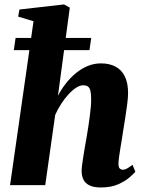

<svg xmlns="http://www.w3.org/2000/svg" viewBox="-20 -837 653 868"><path d="M436.5 10.5Q403 10.5 383.8 0.8Q364.5 -9 356.8 -26Q349 -43 349 -64.5Q349 -74.5 351.2 -91.8Q353.5 -109 356.8 -130.2Q360 -151.5 364 -174Q368 -196.5 371.5 -216.5Q375 -238 378.8 -261.5Q382.5 -285 385.5 -308.2Q388.5 -331.5 390.5 -352.8Q392.5 -374 392 -391Q392 -414.5 388.5 -427.5Q385 -440.5 377.2 -446Q369.5 -451.5 356.5 -451.5Q341 -451.5 323.5 -440Q306 -428.5 288.5 -409.2Q271 -390 255.8 -366.2Q240.5 -342.5 229.5 -317.5L184.5 0H25.5L131.5 -741L62 -762L68 -794L269.5 -817L295.5 -802.5L242 -404Q256.5 -432 276.5 -458Q296.5 -484 321.5 -505Q346.5 -526 375.5 -538.2Q404.5 -550.5 436.5 -550.5Q474.5 -550.5 502 -536Q529.5 -521.5 544.2 -491.8Q559 -462 559 -416.5Q559 -397 555.2 -367.2Q551.5 -337.5 546.5 -305.8Q541.5 -274 537 -247Q534.5 -228.5 531 -207.8Q527.5 -187 524.2 -167Q521 -147 518.5 -129Q516 -111 515.5 -98Q515.5 -80 521.8 -74.8Q528 -69.5 534.5 -69.5Q543 -69.5 553 -74.5Q563 -79.5 579 -92L592 -60.5Q584.5 -51.5 564.5 -34.2Q544.5 -17 512.8 -3.2Q481 10.5 436.5 10.5ZM50.5 -665.5H392.5L384.5 -610.5H42.5Z"/></svg>

Font: Merriweather 60pt Black
Style: Italic
Weight: 900
Italic angle: -7.8°
Version: Version 2.101